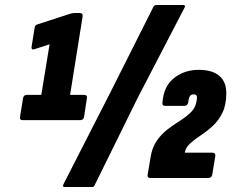

<svg xmlns="http://www.w3.org/2000/svg" viewBox="-20 -711 948 767"><path d="M71 -231Q57 -231 60 -245L72 -318Q74 -332 87 -332H145L178 -534L116 -514Q105 -511 106 -523L118 -598Q119 -610 128 -613L260 -656Q264 -657 268.5 -658Q273 -659 278 -659H298Q312 -659 310 -645L260 -332H316Q330 -332 327 -318L316 -245Q314 -231 300 -231ZM238 36Q228 36 234 24L421 -342L593 -684Q597 -691 604 -691H713Q717 -691 718.5 -688Q720 -685 717 -680L530 -320L358 29Q355 36 349 36ZM581 0Q567 0 570 -14L581 -80Q587 -121 606.5 -149Q626 -177 651 -195.5Q676 -214 701 -230Q726 -246 743.5 -263.5Q761 -281 765 -306L766 -312Q768 -323 765.5 -328.5Q763 -334 753 -334Q744 -334 739 -327.5Q734 -321 732 -302Q729 -288 716 -288H640Q627 -288 629 -302Q634 -367 675.5 -399.5Q717 -432 774 -432Q827 -432 855.5 -408.5Q884 -385 884 -339Q884 -292 868.5 -260.5Q853 -229 829.5 -207.5Q806 -186 781.5 -170Q757 -154 739.5 -138Q722 -122 718 -101H828Q842 -101 840 -87L828 -14Q826 0 812 0Z"/></svg>

Font: Sofia Sans Extra Condensed Black
Style: Italic
Weight: 900
Italic angle: -9°
Version: Version 4.100